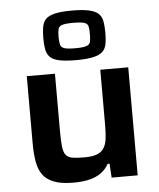

<svg xmlns="http://www.w3.org/2000/svg" viewBox="-56 -847 748 903"><g transform="rotate(-5 318.5 -395.5)"><path d="M254 8Q198 8 163 -5.5Q128 -19 110 -44Q92 -69 85.5 -107Q79 -145 79 -194V-510H212V-240Q212 -194 215 -166.5Q218 -139 228.5 -126Q239 -113 259.5 -109.5Q280 -106 315 -106Q352 -106 374 -114Q396 -122 407.5 -139.5Q419 -157 422.5 -183.5Q426 -210 426 -247V-510H558V0H435L431 -66H422Q408 -41 385.5 -24.5Q363 -8 330.5 0Q298 8 254 8ZM318 -565Q267 -565 237 -571.5Q207 -578 193.5 -592.5Q180 -607 176 -629Q172 -651 172 -681Q172 -712 176 -734.5Q180 -757 193.5 -771Q207 -785 236.5 -792Q266 -799 318 -799Q369 -799 399 -792Q429 -785 443 -771Q457 -757 461 -734.5Q465 -712 465 -681Q465 -651 461 -629Q457 -607 443 -593Q429 -579 399 -572Q369 -565 318 -565ZM317 -621Q355 -621 370.5 -626.5Q386 -632 389 -645Q392 -658 392 -681Q392 -705 389 -718Q386 -731 370.5 -736Q355 -741 318 -741Q282 -741 266.5 -736Q251 -731 247.5 -718Q244 -705 244 -681Q244 -658 247.5 -644.5Q251 -631 266.5 -626Q282 -621 317 -621Z"/></g></svg>

Font: Saira SemiExpanded SemiBold
Style: Regular
Weight: 600
Width: 6
Designer: Hector Gatti with collaboration of the Omnibus-Type team
Foundry: Omnibus-Type
Version: Version 1.101